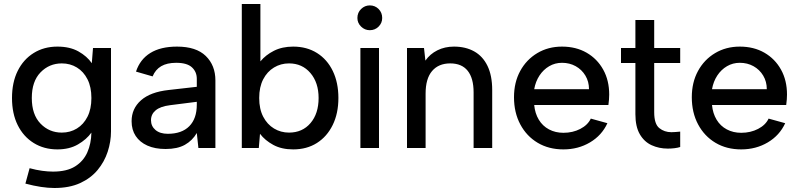

<svg xmlns="http://www.w3.org/2000/svg" viewBox="-20 -740 3994 960"><path d="M107 178 128 101Q161 110 190.5 114Q220 118 245 118Q314 118 355.5 92Q397 66 416.5 22Q436 -22 437 -77Q413 -43 370 -18Q327 7 267 7Q200 7 148.5 -25Q97 -57 68.5 -114.5Q40 -172 40 -250Q40 -328 68.5 -385.5Q97 -443 148.5 -475Q200 -507 267 -507Q329 -507 372 -483Q415 -459 439 -424L445 -500H535V-83Q535 -32 518.5 18.5Q502 69 468 110Q434 151 380.5 175.5Q327 200 252 200Q221 200 184.5 194.5Q148 189 107 178ZM289 -77Q331 -77 364.5 -97.5Q398 -118 417.5 -156.5Q437 -195 437 -250Q437 -305 417.5 -343.5Q398 -382 364.5 -402.5Q331 -423 289 -423Q226 -423 182.5 -378Q139 -333 139 -250Q139 -167 182.5 -122Q226 -77 289 -77Z M808 5Q755 5 717 -12Q679 -29 658.5 -60Q638 -91 638 -134Q638 -197 685 -238.5Q732 -280 823 -290L964 -306V-346Q964 -381 939.5 -403.5Q915 -426 861 -426Q815 -426 786 -409Q757 -392 743 -358L660 -382Q680 -443 731.5 -475Q783 -507 865 -507Q961 -507 1009 -460Q1057 -413 1057 -338V0H972L964 -75Q942 -37 904.5 -16Q867 5 808 5ZM819 -71Q889 -71 926.5 -109Q964 -147 964 -217V-231L830 -214Q782 -208 758.5 -188.5Q735 -169 735 -139Q735 -109 757.5 -90Q780 -71 819 -71Z M1446 7Q1388 7 1346.5 -15.5Q1305 -38 1280 -71L1274 0H1189V-720H1282V-433Q1308 -465 1349.5 -486Q1391 -507 1446 -507Q1514 -507 1565 -475Q1616 -443 1644 -385Q1672 -327 1672 -250Q1672 -173 1643.5 -115Q1615 -57 1564.5 -25Q1514 7 1446 7ZM1425 -77Q1492 -77 1532.5 -124.5Q1573 -172 1573 -250Q1573 -327 1532 -375Q1491 -423 1425 -423Q1384 -423 1350 -402.5Q1316 -382 1296 -343.5Q1276 -305 1276 -250Q1276 -195 1296 -156.5Q1316 -118 1350 -97.5Q1384 -77 1425 -77Z M1782 0V-500H1875V0ZM1829 -589Q1804 -589 1785.5 -607Q1767 -625 1767 -650Q1767 -677 1785.5 -695Q1804 -713 1829 -713Q1855 -713 1873 -695Q1891 -677 1891 -650Q1891 -625 1873 -607Q1855 -589 1829 -589Z M2015 0V-500H2100L2107 -437Q2130 -470 2167 -488.5Q2204 -507 2250 -507Q2308 -507 2351 -483Q2394 -459 2417.5 -410.5Q2441 -362 2441 -290V0H2348V-278Q2348 -349 2318.5 -386Q2289 -423 2231 -423Q2173 -423 2140.5 -385Q2108 -347 2108 -272V0Z M2797 7Q2724 7 2668.5 -26Q2613 -59 2581.5 -118Q2550 -177 2550 -254Q2550 -328 2581 -385Q2612 -442 2666.5 -474.5Q2721 -507 2790 -507Q2860 -507 2913 -476.5Q2966 -446 2996 -392Q3026 -338 3026 -267Q3026 -256 3025 -242.5Q3024 -229 3022 -215H2651Q2655 -173 2674 -141.5Q2693 -110 2725 -93Q2757 -76 2797 -76Q2844 -76 2881.5 -95.5Q2919 -115 2934 -147L3017 -124Q2989 -63 2930 -28Q2871 7 2797 7ZM2651 -294H2925Q2925 -332 2907 -362Q2889 -392 2858.5 -409Q2828 -426 2790 -426Q2755 -426 2726 -409Q2697 -392 2677.5 -362.5Q2658 -333 2651 -294Z M3381 -5Q3369 -1 3352.5 1Q3336 3 3319 3Q3275 3 3238 -14Q3201 -31 3179 -69Q3157 -107 3157 -169V-425H3085V-500H3157V-640H3251V-500H3381V-425H3251V-179Q3251 -120 3276.5 -99.5Q3302 -79 3337 -79Q3346 -79 3358.5 -80Q3371 -81 3381 -82Z M3686 7Q3613 7 3557.5 -26Q3502 -59 3470.5 -118Q3439 -177 3439 -254Q3439 -328 3470 -385Q3501 -442 3555.5 -474.5Q3610 -507 3679 -507Q3749 -507 3802 -476.5Q3855 -446 3885 -392Q3915 -338 3915 -267Q3915 -256 3914 -242.5Q3913 -229 3911 -215H3540Q3544 -173 3563 -141.5Q3582 -110 3614 -93Q3646 -76 3686 -76Q3733 -76 3770.5 -95.5Q3808 -115 3823 -147L3906 -124Q3878 -63 3819 -28Q3760 7 3686 7ZM3540 -294H3814Q3814 -332 3796 -362Q3778 -392 3747.5 -409Q3717 -426 3679 -426Q3644 -426 3615 -409Q3586 -392 3566.5 -362.5Q3547 -333 3540 -294Z"/></svg>

Font: Envelope Sans Variable
Style: Regular
Weight: 500
Designer: Andreas Rasmussen / Norman Anderson
Foundry: mail.de GmbH
Version: Version 1.150